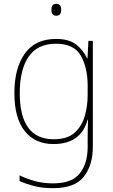

<svg xmlns="http://www.w3.org/2000/svg" viewBox="-20 -741 589 1001"><path d="M272 -513Q366 -513 401.5 -450.5Q437 -388 437 -294V-246Q437 -191 422.5 -138Q408 -85 370 -50Q332 -15 260 -15Q83 -15 83 -256Q83 -377 129 -445Q175 -513 272 -513ZM272 -538Q164 -538 109.5 -462Q55 -386 55 -256Q55 -125 109 -57.5Q163 10 259 10Q402 10 437 -117H439Q438 -88 437.5 -67Q437 -46 437 -17V25Q437 111 396 163Q355 215 257 215Q204 215 160 202.5Q116 190 82 173V203Q116 218 158 229Q200 240 257 240Q370 240 417 180Q464 120 464 25V-528H441L436 -437H434Q414 -480 377 -509Q340 -538 272 -538ZM273 -721Q248 -721 248 -690Q248 -659 273 -659Q299 -659 299 -690Q299 -721 273 -721Z"/></svg>

Font: Noto Sans Display Thin
Style: Regular
Weight: 250
Designer: Monotype Design Team
Foundry: Monotype Imaging Inc.
Version: Version 1.900